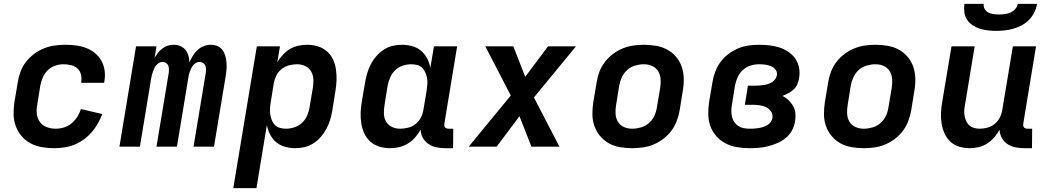

<svg xmlns="http://www.w3.org/2000/svg" viewBox="-20 -760 5440 995"><path d="M260 8Q228 8 196.5 2.5Q165 -3 138 -17.5Q111 -32 91.5 -55Q72 -78 61.5 -107Q51 -136 50.5 -168Q50 -200 55 -233L72 -333Q76 -360 86 -387.5Q96 -415 114 -438.5Q132 -462 156 -480Q180 -498 207 -509Q234 -520 262 -524Q290 -528 317 -528Q346 -528 373.5 -524.5Q401 -521 426 -511.5Q451 -502 471.5 -485.5Q492 -469 505 -446Q518 -423 522 -395.5Q526 -368 521 -340L520 -331H401V-335Q404 -355 399.5 -374Q395 -393 381 -405.5Q367 -418 348 -422.5Q329 -427 309 -427Q287 -427 265.5 -419.5Q244 -412 227.5 -396Q211 -380 202 -359Q193 -338 189 -317L173 -217Q168 -192 171 -168.5Q174 -145 187.5 -127Q201 -109 223 -101Q245 -93 269 -93Q290 -93 311.5 -99.5Q333 -106 350.5 -120.5Q368 -135 380.5 -154.5Q393 -174 399 -195L510 -169Q500 -143 486.5 -119Q473 -95 454.5 -74Q436 -53 413 -36.5Q390 -20 365 -10Q340 0 313 4Q286 8 260 8Z M599 0 685 -520H791L781 -460Q789 -474 799 -486.5Q809 -499 822 -509Q835 -519 850 -523.5Q865 -528 880 -528Q899 -528 915 -521Q931 -514 941.5 -501Q952 -488 956.5 -471Q961 -454 962 -437Q969 -454 979 -470.5Q989 -487 1003.5 -500.5Q1018 -514 1036 -521Q1054 -528 1072 -528Q1090 -528 1106 -521.5Q1122 -515 1132 -502Q1142 -489 1147 -472.5Q1152 -456 1153.5 -439Q1155 -422 1154 -404Q1153 -386 1150 -368L1089 0H983L1047 -386Q1048 -395 1047.5 -404.5Q1047 -414 1043 -422Q1039 -430 1031 -434.5Q1023 -439 1013 -439Q1004 -439 995.5 -434Q987 -429 981 -421.5Q975 -414 970.5 -405Q966 -396 963 -387Q960 -378 958 -369Q956 -360 955 -351L897 0H791L855 -386Q856 -395 855.5 -404.5Q855 -414 851 -422Q847 -430 839 -434.5Q831 -439 821 -439Q812 -439 804 -434Q796 -429 789.5 -421.5Q783 -414 779 -405Q775 -396 772 -387Q769 -378 766.5 -369Q764 -360 763 -351L705 0Z M1189 215 1311 -520H1431L1417 -438Q1430 -458 1446 -476Q1462 -494 1482.5 -506Q1503 -518 1526 -523Q1549 -528 1571 -528Q1600 -528 1626.5 -520Q1653 -512 1673.5 -494.5Q1694 -477 1705.5 -452.5Q1717 -428 1721 -400.5Q1725 -373 1724 -344.5Q1723 -316 1718 -287L1702 -187Q1698 -163 1691 -139.5Q1684 -116 1672 -93.5Q1660 -71 1643.5 -51.5Q1627 -32 1605.5 -18Q1584 -4 1559.5 2Q1535 8 1511 8Q1484 8 1458 1Q1432 -6 1412 -22.5Q1392 -39 1380 -62.5Q1368 -86 1363 -112L1309 215ZM1461 -93Q1483 -93 1505 -100Q1527 -107 1544.5 -123Q1562 -139 1571.5 -160.5Q1581 -182 1584 -203L1601 -303Q1605 -326 1604 -348.5Q1603 -371 1592.5 -389.5Q1582 -408 1562.5 -417.5Q1543 -427 1520 -427Q1500 -427 1479.5 -422Q1459 -417 1441 -403.5Q1423 -390 1413 -370.5Q1403 -351 1399 -330L1383 -230Q1380 -214 1379 -198Q1378 -182 1380.5 -167Q1383 -152 1388.5 -137.5Q1394 -123 1404.5 -112.5Q1415 -102 1430 -97.5Q1445 -93 1461 -93Z M2002 8Q1973 8 1946.5 0Q1920 -8 1900 -25.5Q1880 -43 1868.5 -67.5Q1857 -92 1852.5 -119.5Q1848 -147 1849 -175.5Q1850 -204 1855 -233L1872 -333Q1876 -357 1883 -380.5Q1890 -404 1901.5 -426.5Q1913 -449 1930 -468.5Q1947 -488 1968 -502Q1989 -516 2013.5 -522Q2038 -528 2062 -528Q2089 -528 2115.5 -521Q2142 -514 2161.5 -497.5Q2181 -481 2193.5 -457.5Q2206 -434 2210 -408L2229 -520H2349L2283 -120Q2282 -115 2282.5 -109.5Q2283 -104 2286.5 -100Q2290 -96 2295 -94.5Q2300 -93 2306 -93H2329L2328 8H2289Q2265 8 2242.5 3.5Q2220 -1 2201.5 -13Q2183 -25 2171.5 -45Q2160 -65 2160 -88Q2148 -67 2131.5 -48Q2115 -29 2093.5 -16Q2072 -3 2048.5 2.5Q2025 8 2002 8ZM2053 -93Q2073 -93 2094 -98Q2115 -103 2132.5 -116.5Q2150 -130 2160.5 -149.5Q2171 -169 2174 -190L2191 -290Q2193 -306 2194.5 -322Q2196 -338 2193.5 -353Q2191 -368 2185 -382.5Q2179 -397 2169 -407.5Q2159 -418 2143.5 -422.5Q2128 -427 2112 -427Q2090 -427 2068 -420Q2046 -413 2029 -397Q2012 -381 2002.5 -359.5Q1993 -338 1989 -317L1973 -217Q1969 -194 1969.5 -171.5Q1970 -149 1980.5 -130.5Q1991 -112 2010.5 -102.5Q2030 -93 2053 -93Z M2409 0 2627 -265 2495 -520H2640L2702 -362L2820 -520H2965L2747 -255L2879 0H2734L2672 -158L2554 0Z M3256 8Q3224 8 3192.5 2.5Q3161 -3 3135 -17.5Q3109 -32 3089.5 -55.5Q3070 -79 3060 -108Q3050 -137 3050 -169Q3050 -201 3055 -233L3072 -333Q3076 -360 3086 -387Q3096 -414 3114 -438Q3132 -462 3156 -480Q3180 -498 3207 -509Q3234 -520 3262 -524Q3290 -528 3317 -528Q3349 -528 3380.5 -522.5Q3412 -517 3438.5 -502.5Q3465 -488 3484.5 -464.5Q3504 -441 3513.5 -412Q3523 -383 3523.5 -351Q3524 -319 3518 -287L3502 -187Q3497 -160 3487 -133Q3477 -106 3459 -82Q3441 -58 3417 -40Q3393 -22 3366.5 -11Q3340 0 3311.5 4Q3283 8 3256 8ZM3256 -93Q3278 -93 3301 -99.5Q3324 -106 3342.5 -122Q3361 -138 3371 -159.5Q3381 -181 3384 -203L3401 -303Q3405 -326 3403.5 -349Q3402 -372 3391 -390.5Q3380 -409 3360 -418Q3340 -427 3317 -427Q3295 -427 3272 -420.5Q3249 -414 3231 -398Q3213 -382 3203 -360.5Q3193 -339 3189 -317L3173 -217Q3169 -194 3170 -171Q3171 -148 3182 -129.5Q3193 -111 3213 -102Q3233 -93 3256 -93Z M3864 8Q3831 8 3799 2.5Q3767 -3 3740 -17Q3713 -31 3692.5 -54Q3672 -77 3661.5 -106Q3651 -135 3650.5 -167.5Q3650 -200 3655 -233L3672 -333Q3676 -360 3686 -387Q3696 -414 3713 -437.5Q3730 -461 3753.5 -479Q3777 -497 3804 -508.5Q3831 -520 3858.5 -524Q3886 -528 3913 -528Q3940 -528 3967 -525Q3994 -522 4019 -514Q4044 -506 4065.5 -491.5Q4087 -477 4101.5 -456Q4116 -435 4121 -409Q4126 -383 4121 -355Q4119 -340 4112.5 -324.5Q4106 -309 4093.5 -297Q4081 -285 4065.5 -277Q4050 -269 4035 -263Q4053 -254 4067 -240.5Q4081 -227 4090.5 -210Q4100 -193 4102 -172Q4104 -151 4100 -130Q4096 -106 4084 -83.5Q4072 -61 4051.5 -44.5Q4031 -28 4007.5 -18Q3984 -8 3960 -2Q3936 4 3911.5 6Q3887 8 3864 8ZM3864 -93Q3875 -93 3886.5 -93.5Q3898 -94 3910 -96Q3922 -98 3933.5 -101.5Q3945 -105 3955.5 -111Q3966 -117 3973.5 -127Q3981 -137 3983 -149Q3986 -167 3976 -182Q3966 -197 3950.5 -204.5Q3935 -212 3917 -214.5Q3899 -217 3880 -217H3840L3856 -316H3896Q3907 -316 3917.5 -317Q3928 -318 3938.5 -319.5Q3949 -321 3960 -324.5Q3971 -328 3980.5 -334Q3990 -340 3997 -349.5Q4004 -359 4006 -369Q4009 -386 3999.5 -398.5Q3990 -411 3976 -417Q3962 -423 3945.5 -425Q3929 -427 3913 -427Q3891 -427 3869 -420Q3847 -413 3829.5 -397Q3812 -381 3802.5 -359.5Q3793 -338 3789 -317L3773 -217Q3770 -201 3770 -185Q3770 -169 3773.5 -154.5Q3777 -140 3785 -128Q3793 -116 3805.5 -107.5Q3818 -99 3833 -96Q3848 -93 3864 -93Z M4456 8Q4424 8 4392.5 2.5Q4361 -3 4335 -17.5Q4309 -32 4289.5 -55.5Q4270 -79 4260 -108Q4250 -137 4250 -169Q4250 -201 4255 -233L4272 -333Q4276 -360 4286 -387Q4296 -414 4314 -438Q4332 -462 4356 -480Q4380 -498 4407 -509Q4434 -520 4462 -524Q4490 -528 4517 -528Q4549 -528 4580.5 -522.5Q4612 -517 4638.5 -502.5Q4665 -488 4684.5 -464.5Q4704 -441 4713.5 -412Q4723 -383 4723.5 -351Q4724 -319 4718 -287L4702 -187Q4697 -160 4687 -133Q4677 -106 4659 -82Q4641 -58 4617 -40Q4593 -22 4566.5 -11Q4540 0 4511.5 4Q4483 8 4456 8ZM4456 -93Q4478 -93 4501 -99.5Q4524 -106 4542.5 -122Q4561 -138 4571 -159.5Q4581 -181 4584 -203L4601 -303Q4605 -326 4603.5 -349Q4602 -372 4591 -390.5Q4580 -409 4560 -418Q4540 -427 4517 -427Q4495 -427 4472 -420.5Q4449 -414 4431 -398Q4413 -382 4403 -360.5Q4393 -339 4389 -317L4373 -217Q4369 -194 4370 -171Q4371 -148 4382 -129.5Q4393 -111 4413 -102Q4433 -93 4456 -93Z M5006 8Q4977 8 4950.5 0Q4924 -8 4905 -26Q4886 -44 4875 -68.5Q4864 -93 4859.5 -120.5Q4855 -148 4856.5 -176Q4858 -204 4863 -233L4911 -520H5031L4981 -217Q4978 -202 4977 -187Q4976 -172 4979 -158Q4982 -144 4987.5 -131.5Q4993 -119 5003.5 -110Q5014 -101 5028 -97Q5042 -93 5057 -93Q5077 -93 5097.5 -98.5Q5118 -104 5134.5 -117.5Q5151 -131 5161 -150.5Q5171 -170 5174 -190L5229 -520H5349L5283 -120Q5282 -115 5282.5 -109.5Q5283 -104 5286.5 -100Q5290 -96 5295 -94.5Q5300 -93 5306 -93H5329L5328 8H5289Q5265 8 5242.5 3.5Q5220 -1 5201.5 -13Q5183 -25 5172 -44.5Q5161 -64 5160 -88Q5149 -67 5132.5 -48Q5116 -29 5095.5 -16Q5075 -3 5051.5 2.5Q5028 8 5006 8ZM5143 -600Q5121 -600 5099.5 -602.5Q5078 -605 5057.5 -611.5Q5037 -618 5020 -629.5Q5003 -641 4991.5 -658Q4980 -675 4977.5 -696.5Q4975 -718 4978 -740H5078Q5076 -725 5083 -713Q5090 -701 5102 -695Q5114 -689 5128 -687Q5142 -685 5157 -685Q5172 -685 5187 -687Q5202 -689 5216 -695Q5230 -701 5241 -713Q5252 -725 5254 -740H5354Q5351 -718 5340.5 -696.5Q5330 -675 5313.5 -658Q5297 -641 5276 -629.5Q5255 -618 5232.5 -611.5Q5210 -605 5187.5 -602.5Q5165 -600 5143 -600Z"/></svg>

Font: Iosevka Extended
Style: Bold Italic
Weight: 700
Width: 7
Italic angle: -9°
Monospace: yes
Designer: Belleve Invis
Foundry: Belleve Invis
Version: Version 32.5.0; ttfautohint (v1.8.4)